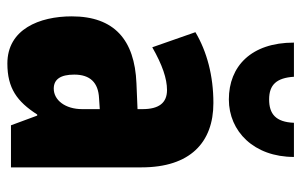

<svg xmlns="http://www.w3.org/2000/svg" viewBox="-172 -656 837 534"><g transform="rotate(90 247.0 -388.5)"><path d="M416 -787H321C319 -736 296 -718 256 -718C215 -718 196 -739 193 -787H98C98 -668 164 -606 256 -606C345 -606 416 -676 416 -787ZM266 -563C190 -563 123 -545 69 -513L111 -393C160 -421 198 -434 230 -434C266 -434 283 -411 283 -366V-352L211 -349C90 -344 25 -287 25 -169C25 -79 61 10 156 10C225 10 262 -17 298 -73H301L328 0H445V-363C445 -498 376 -563 266 -563ZM253 -245 283 -247V-198C283 -151 258 -119 226 -119C200 -119 187 -138 187 -176C187 -220 209 -243 253 -245Z"/></g></svg>

Font: Noto Sans Lao ExtraCondensed Black
Style: Regular
Weight: 900
Width: 2
Designer: Monotype Design Team
Foundry: Monotype Imaging Inc.
Version: Version 2.003